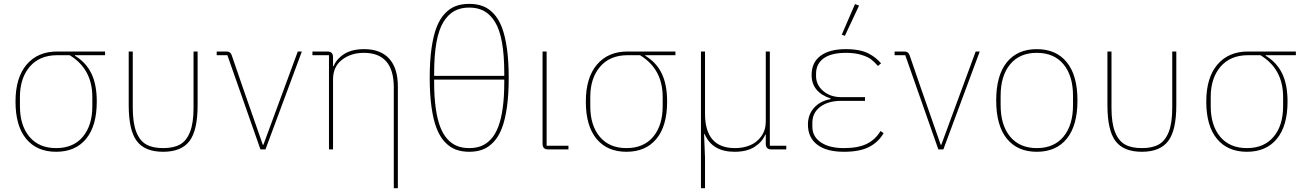

<svg xmlns="http://www.w3.org/2000/svg" viewBox="-20 -772 6742 992"><path d="M60.1 -247.1Q60.1 -370.6 117.4 -438.2Q174.8 -505.9 275.9 -505.9H522.9V-486.8H367.2V-483.9Q423.8 -450.2 451.9 -392.8Q480 -335.4 480 -247.1Q480 -121.6 424.8 -54.7Q369.6 12.2 270 12.2Q170.4 12.2 115.2 -54.7Q60.1 -121.6 60.1 -247.1ZM457 -223.1V-271Q457 -415.5 339.8 -486.8H275.9Q184.6 -486.8 133.8 -427.5Q83 -368.2 83 -271V-223.1Q83 -124 132.1 -65.4Q181.2 -6.8 270 -6.8Q358.9 -6.8 408 -65.4Q457 -124 457 -223.1Z M645 -229V-505.9H666V-214.8Q666 -136.7 684.1 -90.6Q702.1 -44.4 735.6 -25.6Q769 -6.8 822.8 -6.8Q877 -6.8 910.4 -25.6Q943.8 -44.4 961.9 -90.6Q980 -136.7 980 -214.8V-505.9H1001V-229Q1001 -98.6 959 -43.2Q917 12.2 822.8 12.2Q728.5 12.2 686.8 -43.2Q645 -98.6 645 -229Z M1325.7 0 1154.8 -486.8H1099.6V-505.9H1148.9Q1160.6 -505.9 1166.7 -501.7Q1172.9 -497.6 1176.8 -487.8L1234.9 -318.8L1337.9 -23.9H1340.8L1518.6 -505.9H1539.6L1351.6 0Z M2014.6 200.2V-320.8Q2014.6 -499 1859.4 -499Q1793 -499 1746.8 -463.1Q1700.7 -427.2 1700.7 -361.8V0H1679.7V-486.8H1594.2V-505.9H1671.4Q1700.7 -505.9 1700.7 -477.1V-430.2H1703.6Q1718.8 -467.8 1758.3 -492.9Q1797.9 -518.1 1861.3 -518.1Q1946.3 -518.1 1991 -468.8Q2035.6 -419.4 2035.6 -325.2V200.2Z M2474.1 0.5Q2443.4 12.2 2404.3 12.2Q2365.2 12.2 2334.5 0.5Q2303.7 -11.2 2278.1 -38.6Q2252.4 -65.9 2235.6 -109.4Q2218.8 -152.8 2209.5 -218.3Q2200.2 -283.7 2200.2 -370.1Q2200.2 -456.5 2209.5 -522Q2218.8 -587.4 2235.6 -630.9Q2252.4 -674.3 2278.1 -701.7Q2303.7 -729 2334.5 -740.5Q2365.2 -752 2404.3 -752Q2443.4 -752 2474.1 -740.5Q2504.9 -729 2530.5 -701.7Q2556.2 -674.3 2573 -630.9Q2589.8 -587.4 2599.1 -522Q2608.4 -456.5 2608.4 -370.1Q2608.4 -283.7 2599.1 -218.3Q2589.8 -152.8 2573 -109.4Q2556.2 -65.9 2530.5 -38.6Q2504.9 -11.2 2474.1 0.5ZM2223.1 -379.9H2585.4V-394Q2585.4 -487.3 2573.5 -553.5Q2561.5 -619.6 2537.4 -658.7Q2513.2 -697.8 2480.7 -715.3Q2448.2 -732.9 2404.3 -732.9Q2360.4 -732.9 2327.9 -715.3Q2295.4 -697.8 2271.2 -658.7Q2247.1 -619.6 2235.1 -553.5Q2223.1 -487.3 2223.1 -394ZM2585.4 -346.2V-360.8H2223.1V-346.2Q2223.1 -271.5 2231.2 -213.9Q2239.3 -156.2 2254.2 -117.2Q2269 -78.1 2291.5 -53.5Q2314 -28.8 2341.6 -17.8Q2369.1 -6.8 2404.3 -6.8Q2439.5 -6.8 2467 -17.8Q2494.6 -28.8 2517.1 -53.5Q2539.6 -78.1 2554.4 -117.2Q2569.3 -156.2 2577.4 -213.9Q2585.4 -271.5 2585.4 -346.2Z M2812 0Q2783.2 0 2783.2 -28.8V-505.9H2804.2V-19H2917V0Z M3006.8 -247.1Q3006.8 -370.6 3064.2 -438.2Q3121.6 -505.9 3222.7 -505.9H3469.7V-486.8H3314V-483.9Q3370.6 -450.2 3398.7 -392.8Q3426.8 -335.4 3426.8 -247.1Q3426.8 -121.6 3371.6 -54.7Q3316.4 12.2 3216.8 12.2Q3117.2 12.2 3062 -54.7Q3006.8 -121.6 3006.8 -247.1ZM3403.8 -223.1V-271Q3403.8 -415.5 3286.6 -486.8H3222.7Q3131.3 -486.8 3080.6 -427.5Q3029.8 -368.2 3029.8 -271V-223.1Q3029.8 -124 3078.9 -65.4Q3127.9 -6.8 3216.8 -6.8Q3305.7 -6.8 3354.7 -65.4Q3403.8 -124 3403.8 -223.1Z M3601.6 200.2V-505.9H3622.6V-185.1Q3622.6 -6.8 3777.3 -6.8Q3820.3 -6.8 3855.5 -21.5Q3890.6 -36.1 3913.6 -68.1Q3936.5 -100.1 3936.5 -144V-505.9H3957.5V-19H4042.5V0H3965.8Q3936.5 0 3936.5 -28.8V-76.2H3933.6Q3918.5 -38.6 3878.7 -13.2Q3838.9 12.2 3775.4 12.2Q3660.2 12.2 3620.6 -79.1H3617.7L3622.6 43.9V200.2Z M4345.2 -586.9 4329.1 -592.8 4397.5 -751 4418.5 -743.2ZM4340.3 12.2Q4250 12.2 4202.1 -24.7Q4154.3 -61.5 4154.3 -128.9Q4154.3 -179.7 4186 -215.1Q4217.8 -250.5 4271.5 -259.8V-263.2Q4173.3 -295.9 4173.3 -384.8Q4173.3 -449.7 4219.7 -483.9Q4266.1 -518.1 4350.1 -518.1Q4387.7 -518.1 4417.5 -512.2Q4447.3 -506.3 4468.8 -494.9Q4490.2 -483.4 4503.9 -472.2Q4517.6 -460.9 4532.2 -444.8L4516.1 -431.2Q4497.6 -452.1 4481 -465.1Q4464.4 -478 4430.7 -488.5Q4397 -499 4351.1 -499Q4274.4 -499 4235.4 -470.5Q4196.3 -441.9 4196.3 -391.1V-378.9Q4196.3 -333.5 4233.2 -301.8Q4270 -270 4328.1 -270H4449.2V-251H4327.1Q4258.3 -251 4217.8 -220Q4177.2 -189 4177.2 -138.2V-117.2Q4177.2 -66.4 4220.9 -36.6Q4264.6 -6.8 4340.3 -6.8Q4413.1 -6.8 4458 -28.6Q4502.9 -50.3 4529.3 -95.2L4545.4 -84Q4518.6 -37.6 4470.2 -12.7Q4421.9 12.2 4340.3 12.2Z M4828.1 0 4657.2 -486.8H4602.1V-505.9H4651.4Q4663.1 -505.9 4669.2 -501.7Q4675.3 -497.6 4679.2 -487.8L4737.3 -318.8L4840.3 -23.9H4843.3L5021 -505.9H5042L4854 0Z M5491.9 -55.7Q5437 12.2 5336.9 12.2Q5236.8 12.2 5181.9 -55.7Q5127 -123.5 5127 -252.9Q5127 -382.3 5181.9 -450.2Q5236.8 -518.1 5336.9 -518.1Q5437 -518.1 5491.9 -450.2Q5546.9 -382.3 5546.9 -252.9Q5546.9 -123.5 5491.9 -55.7ZM5523.9 -229V-276.9Q5523.9 -380.4 5474.9 -439.7Q5425.8 -499 5336.9 -499Q5248 -499 5199 -439.7Q5149.9 -380.4 5149.9 -276.9V-229Q5149.9 -125.5 5199 -66.2Q5248 -6.8 5336.9 -6.8Q5425.8 -6.8 5474.9 -66.2Q5523.9 -125.5 5523.9 -229Z M5701.7 -229V-505.9H5722.7V-214.8Q5722.7 -136.7 5740.7 -90.6Q5758.8 -44.4 5792.2 -25.6Q5825.7 -6.8 5879.4 -6.8Q5933.6 -6.8 5967 -25.6Q6000.5 -44.4 6018.6 -90.6Q6036.6 -136.7 6036.6 -214.8V-505.9H6057.6V-229Q6057.6 -98.6 6015.6 -43.2Q5973.6 12.2 5879.4 12.2Q5785.2 12.2 5743.4 -43.2Q5701.7 -98.6 5701.7 -229Z M6212.4 -247.1Q6212.4 -370.6 6269.8 -438.2Q6327.1 -505.9 6428.2 -505.9H6675.3V-486.8H6519.5V-483.9Q6576.2 -450.2 6604.2 -392.8Q6632.3 -335.4 6632.3 -247.1Q6632.3 -121.6 6577.1 -54.7Q6522 12.2 6422.4 12.2Q6322.8 12.2 6267.6 -54.7Q6212.4 -121.6 6212.4 -247.1ZM6609.4 -223.1V-271Q6609.4 -415.5 6492.2 -486.8H6428.2Q6336.9 -486.8 6286.1 -427.5Q6235.4 -368.2 6235.4 -271V-223.1Q6235.4 -124 6284.4 -65.4Q6333.5 -6.8 6422.4 -6.8Q6511.2 -6.8 6560.3 -65.4Q6609.4 -124 6609.4 -223.1Z"/></svg>

Font: Anuphan Thin
Style: Regular
Weight: 250
Designer: Mike Abbink, Paul van der Laan, Pieter van Rosmalen, Mint Tantisuwanna
Foundry: Bold Monday; Cadson Demak
Version: Version 3.002;hotconv 1.0.109;makeotfexe 2.5.65596